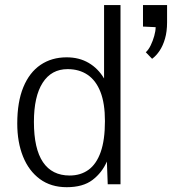

<svg xmlns="http://www.w3.org/2000/svg" viewBox="-20 -740 691 771"><path d="M248 11.7Q184.6 11.7 140.1 -21Q95.7 -53.7 72.5 -111.3Q49.3 -168.9 49.3 -244.1Q49.3 -330.6 73.7 -389.9Q98.1 -449.2 142.8 -479.5Q187.5 -509.8 247.6 -509.8Q297.9 -509.8 335.9 -487.5Q374 -465.3 397.9 -424.8V-719.7H463.9V0H412.6L409.2 -91.3Q389.6 -46.4 351.3 -17.3Q313 11.7 248 11.7ZM259.8 -35.2Q303.7 -35.2 335.4 -58.1Q367.2 -81.1 384.3 -129.4Q401.4 -177.7 401.4 -253.9Q401.4 -324.7 383.5 -370.6Q365.7 -416.5 332 -439.5Q298.3 -462.4 251.5 -462.4Q186.5 -462.4 151.4 -407.7Q116.2 -353 116.2 -250.5Q116.2 -142.6 152.6 -88.9Q189 -35.2 259.8 -35.2ZM590.8 -503.9 565.4 -530.3Q576.2 -539.6 585 -557.6Q593.8 -575.7 599.4 -595.7Q605 -615.7 605 -630.9L554.2 -633.3V-719.7H650.9V-649.9Q650.9 -613.3 642.6 -584.7Q634.3 -556.2 620.8 -536.1Q607.4 -516.1 590.8 -503.9Z"/></svg>

Font: Pontano Sans Light
Style: Regular
Weight: 300
Designer: Vernon Adams
Foundry: Vernon Adams
Version: Version 2.001